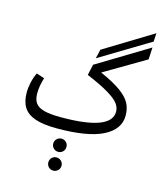

<svg xmlns="http://www.w3.org/2000/svg" viewBox="-166 -1007 1260 1463"><g transform="rotate(15 464.0 -275.5)"><path d="M879 -816 486 -579 503 -651 883 -883ZM479 -526 882 -770 877 -675 554 -485Q662 -437 719 -395Q776 -353 797.5 -311Q819 -269 819 -215Q819 -107 700 -46.5Q581 14 337 14Q230 14 166 -8Q102 -30 73.5 -75Q45 -120 45 -192Q45 -230 54.5 -272Q64 -314 82 -351L145 -330Q124 -264 124 -205Q124 -157 144.5 -129Q165 -101 213 -88.5Q261 -76 345 -76Q741 -76 741 -225Q741 -257 720 -287Q699 -317 637.5 -354.5Q576 -392 460 -441ZM341 132Q341 110 356.5 95Q372 80 393 80Q415 80 430 95Q445 110 445 132Q445 154 430 169Q415 184 393 184Q372 184 356.5 169Q341 154 341 132ZM342 280Q342 258 357 243Q372 228 394 228Q415 228 430.5 243Q446 258 446 280Q446 302 430.5 317Q415 332 394 332Q372 332 357 317Q342 302 342 280Z"/></g></svg>

Font: Fira GO
Style: Regular
Weight: 400
Designer: Carrois Corporate
Foundry: Carrois Corporate GbR
Version: Version 0.300